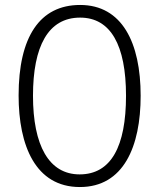

<svg xmlns="http://www.w3.org/2000/svg" viewBox="-20 -744 642 774"><path d="M547 -358C547 -572 472 -724 303 -724C140 -724 55 -595 55 -359C55 -157 123 10 302 10C478 10 547 -153 547 -358ZM113 -358C113 -557 174 -673 303 -673C426 -673 488 -562 488 -358C488 -154 428 -41 301 -41C177 -41 113 -158 113 -358Z"/></svg>

Font: Noto Sans Thai Looped Condensed Light
Style: Regular
Weight: 300
Width: 3
Designer: Sasikarn Vongin, Ben Mitchell
Foundry: The Fontpad Ltd
Version: Version 1.001